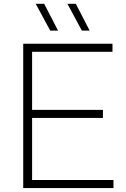

<svg xmlns="http://www.w3.org/2000/svg" viewBox="-20 -964 646 984"><path d="M99 0V-740H556.5V-698.5H144.5V-401H507.5V-359.5H144.5V-41.5H561.5V0ZM399.5 -807 325.5 -944.5H368.5L439.5 -807ZM237.5 -807 163 -944.5H206.5L277.5 -807Z"/></svg>

Font: Encode Sans SemiExpanded SemiExpanded ExtraLight
Style: Regular
Weight: 200
Width: 6
Designer: Multiple Designers
Foundry: Impallari Type
Version: Version 3.000; ttfautohint (v1.8.3) -l 8 -r 50 -G 200 -x 14 